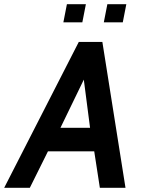

<svg xmlns="http://www.w3.org/2000/svg" viewBox="-61 -901 676 921"><path d="M317 -700H430L541 0H418L391 -175H169L82 0H-41ZM371 -288 341 -519 229 -288ZM260 -881H351L334 -794H243ZM454 -881H545L528 -794H437Z"/></svg>

Font: Cabin SemiBold
Style: Italic
Weight: 600
Italic angle: -7°
Designer: Pablo Impallari
Foundry: Pablo Impallari. http://www.impallari.com Igino Marini. http://www.ikern.com
Version: Version 2.200